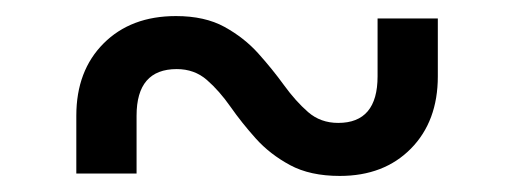

<svg xmlns="http://www.w3.org/2000/svg" viewBox="-20 -472 640 239"><path d="M75 -256V-328Q75 -384 109 -418Q143 -452 199 -452Q235 -452 259.5 -438.5Q284 -425 301.5 -405.5Q319 -386 333.5 -366Q348 -346 363.5 -332.5Q379 -319 401 -319Q450 -319 450 -377V-449H525V-377Q525 -321 491.5 -287Q458 -253 403 -253Q366 -253 341 -266.5Q316 -280 298.5 -299.5Q281 -319 267 -339Q253 -359 237.5 -372.5Q222 -386 200 -386Q150 -386 150 -328V-256Z"/></svg>

Font: Pitagon Sans Mono Light
Style: Regular
Weight: 300
Monospace: yes
Designer: Travis Tran
Foundry: Pitagon
Version: Version 1.001; ttfautohint (v1.8.4.7-5d5b);gftools[0.9.26]